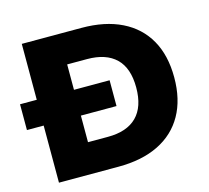

<svg xmlns="http://www.w3.org/2000/svg" viewBox="-111 -824 1024 942"><g transform="rotate(-15 401.5 -352.5)"><path d="M76 0V-705H379Q498 -705 582.5 -663.5Q667 -622 711.5 -543.5Q756 -465 756 -353Q756 -241 711.5 -162Q667 -83 582.5 -41.5Q498 0 379 0ZM265 -155H366Q463 -155 513 -205Q563 -255 563 -353Q563 -452 512.5 -501Q462 -550 366 -550H265ZM-9 -290V-421H446V-290Z"/></g></svg>

Font: Nunito Sans 9pt Black
Style: Regular
Weight: 900
Version: Version 3.101;gftools[0.9.27]